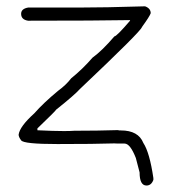

<svg xmlns="http://www.w3.org/2000/svg" viewBox="-20 -466 528 599"><path d="M437 112.8Q415.5 112.8 415.5 71.8L403.8 26.9Q386.2 -18.1 368.7 -18.1Q337.9 -18.1 336.4 -18.6Q275.4 -16.6 159.2 -16.6Q53.2 -16.6 45.9 -28.3Q38.1 -38.6 38.1 -45.9Q41.5 -71.3 86.9 -112.3Q116.2 -145.5 161.1 -182.6Q186 -200.7 202.1 -221.7Q237.8 -250.5 268.6 -286.1Q297.9 -307.1 336.9 -352.5Q343.8 -352.5 385.7 -401.4V-403.3Q284.2 -401.4 67.4 -401.4Q45.9 -404.8 45.9 -422.9Q45.9 -438.5 67.4 -442.4H221.7Q306.2 -442.4 432.6 -446.3Q450.2 -439.9 450.2 -424.8Q446.8 -414.6 422.9 -381.8Q421.4 -370.1 229.5 -188.5Q212.4 -169.4 155.3 -124Q155.3 -121.6 96.7 -65.4V-59.6Q147.9 -57.1 179.7 -57.1Q199.7 -57.1 211.9 -58.1Q284.7 -58.1 348.6 -60.1L351.1 -59.1H356.9Q411.6 -59.1 427.2 -20Q446.8 9.8 458.5 89.4V95.2Q452.1 112.8 437 112.8Z"/></svg>

Font: CEF Fonts CJK
Style: Regular
Weight: 400
Designer: PartyBoss (派对大魔王)
Version: Release 2.25